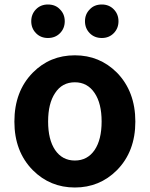

<svg xmlns="http://www.w3.org/2000/svg" viewBox="-20 -820 666 854"><path d="M313 14Q203 14 126 -63Q44 -146 44 -279Q44 -414 126 -497Q202 -574 313 -574Q423 -574 500 -497Q582 -413 582 -279Q582 -146 500 -63Q423 14 313 14ZM313 -106Q369 -106 401 -153Q432 -199 432 -279.5Q432 -360 401 -406Q369 -454 313 -454Q256 -454 225 -406Q194 -360 194 -279.5Q194 -199 225 -153Q257 -106 313 -106ZM193 -651Q161 -651 140 -672.5Q119 -694 119 -725.5Q119 -757 140 -778.5Q161 -800 193 -800Q227 -800 247 -778Q268 -757 268 -725.5Q268 -694 247 -672.5Q226 -651 193 -651ZM433 -651Q400 -651 379 -672.5Q358 -694 358 -725.5Q358 -757 379 -778Q399 -800 433 -800Q465 -800 486 -778.5Q507 -757 507 -725.5Q507 -694 486 -672.5Q465 -651 433 -651Z"/></svg>

Font: GenSenRounded JP B
Style: Regular
Weight: 700
Version: Version 1.501;PS 1;hotconv 16.6.51;makeotf.lib2.5.65220